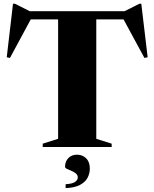

<svg xmlns="http://www.w3.org/2000/svg" viewBox="-20 -774 813 1011"><path d="M568 -17.5V0H205V-17.5L286 -43V-672H142L32.5 -469L15.5 -472.5L48.5 -754.5H58.5L136.5 -715H636L714.5 -754.5H724L757.5 -472.5L740.5 -469L630.5 -672H487V-43ZM325.5 196Q361 194 375.2 184Q389.5 174 389.5 160Q389.5 147.5 379.2 139.2Q369 131 355.8 125.5Q342.5 120 332.5 115.2Q322.5 110.5 322.5 104Q322.5 76.5 339.8 58.5Q357 40.5 386 40.5Q414 40.5 433.5 59.5Q453 78.5 453 114Q453 138 441.8 160.8Q430.5 183.5 402.5 199Q374.5 214.5 325.5 216.5Z"/></svg>

Font: Newsreader 72pt
Style: Bold
Weight: 700
Designer: Hugues Gentile
Foundry: Production Type
Version: Version 1.003; ttfautohint (v1.8.3)